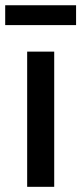

<svg xmlns="http://www.w3.org/2000/svg" viewBox="-44 -722 314 742"><path d="M61 0V-522.5H165.5V0ZM250 -701.7V-625H-23.9V-701.7Z"/></svg>

Font: Inter 28pt Medium
Style: Regular
Weight: 500
Designer: Rasmus Andersson
Foundry: rsms
Version: Version 4.001;git-66647c0bb